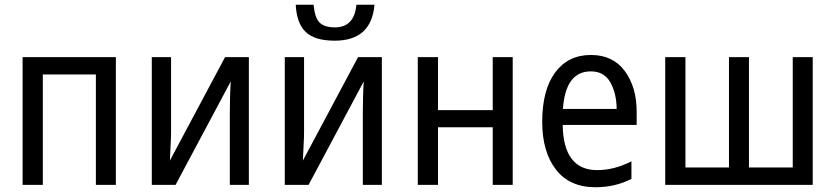

<svg xmlns="http://www.w3.org/2000/svg" viewBox="-20 -777 3512 807"><path d="M75 -537V0H160V-464H383V0H467V-537Z M618 -537V0H718L950 -435Q948 -409 947 -370.5Q946 -332 946 -305V0H1026V-537H926L694 -102Q695 -129 697 -164Q699 -199 699 -223V-537Z M1478 -757Q1469 -662 1388 -662Q1343 -662 1323 -682.5Q1303 -703 1298 -757H1223Q1227 -679 1265 -642.5Q1303 -606 1387 -606Q1541 -606 1554 -757ZM1177 -537V0H1277L1509 -435Q1507 -409 1506 -370.5Q1505 -332 1505 -305V0H1585V-537H1485L1253 -102Q1254 -129 1256 -164Q1258 -199 1258 -223V-537Z M1736 -537V0H1821V-242H2051V0H2135V-537H2051V-314H1821V-537Z M2259 -265Q2259 -139 2316.5 -64.5Q2374 10 2483 10Q2565 10 2634 -25V-99Q2562 -62 2490 -62Q2348 -62 2345 -252H2656V-307Q2656 -411 2606 -478.5Q2556 -546 2464 -546Q2368 -546 2313.5 -472.5Q2259 -399 2259 -265ZM2572 -319H2346Q2357 -477 2463 -477Q2519 -477 2545 -431.5Q2571 -386 2572 -319Z M3312 -537V-73H3128V-537H3044V-73H2861V-537H2776V0H3396V-537Z"/></svg>

Font: Noto Sans UI SemiCondensed
Style: Regular
Weight: 400
Width: 4
Designer: Monotype Design Team
Foundry: Monotype Imaging Inc.
Version: 1.001